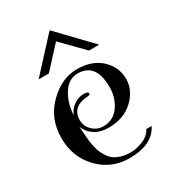

<svg xmlns="http://www.w3.org/2000/svg" viewBox="-172 -790 808 896"><g transform="rotate(-30 232.0 -342.0)"><path d="M396 -69H425Q386 10 261 10Q165 10 98.5 -58.5Q32 -127 32 -230.5Q32 -334 102 -403.5Q172 -473 254.5 -473Q337 -473 384.5 -427.5Q432 -382 432 -320Q432 -258 381 -210Q330 -162 247 -162Q164 -162 131 -233Q132 -226 133.5 -203Q135 -180 136 -167Q137 -154 141.5 -131Q146 -108 151.5 -94Q157 -80 168 -62.5Q179 -45 193 -35Q207 -25 228.5 -18Q250 -11 281 -11Q312 -11 347 -25.5Q382 -40 396 -69ZM346 -325Q346 -454 248 -454Q200 -454 169.5 -407.5Q139 -361 135 -295Q147 -323 171.5 -340Q196 -357 222.5 -357Q249 -357 249 -347.5Q249 -338 237 -338Q191 -335 169.5 -315Q148 -295 148 -261Q148 -227 172.5 -203.5Q197 -180 230 -180Q284 -180 315 -223.5Q346 -267 346 -325ZM236 -694 403 -520H348L236 -634L132 -521H77Z"/></g></svg>

Font: Spirax
Style: Regular
Weight: 400
Designer: Brenda Gallo (gbrenda1987@gmail.com)
Foundry: Brenda Gallo
Version: Version 1.002